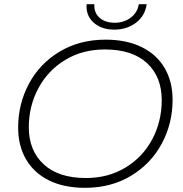

<svg xmlns="http://www.w3.org/2000/svg" viewBox="-20 -895 878 920"><path d="M67 -283Q67 -397 118.5 -493.5Q170 -590 265.5 -647.5Q361 -705 486 -705Q587 -705 659.5 -669Q732 -633 769.5 -568Q807 -503 807 -417Q807 -303 755 -206.5Q703 -110 607.5 -52.5Q512 5 387 5Q286 5 214 -31Q142 -67 104.5 -132Q67 -197 67 -283ZM755 -415Q755 -527 684.5 -592.5Q614 -658 482 -658Q375 -658 292 -607.5Q209 -557 163.5 -471.5Q118 -386 118 -285Q118 -174 189 -108Q260 -42 392 -42Q499 -42 582 -92.5Q665 -143 710 -228.5Q755 -314 755 -415ZM395 -875H432Q430 -834 457 -810Q484 -786 530 -786Q574 -786 606.5 -810.5Q639 -835 645 -875H683Q675 -819 631.5 -786Q588 -753 527 -753Q467 -753 429 -786.5Q391 -820 395 -875Z"/></svg>

Font: Idrija
Style: Italic
Weight: 300
Italic angle: -11.3°
Designer: Julieta Ulanovsky
Foundry: Julieta Ulanovsky
Version: Version 7.200